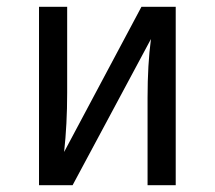

<svg xmlns="http://www.w3.org/2000/svg" viewBox="-20 -546 633 566"><path d="M498 -526V0H415V-258Q415 -356 425 -431L194 0H95V-526H178V-272Q178 -179 169 -98L397 -526Z"/></svg>

Font: FiraGO Book
Style: Regular
Weight: 350
Designer: bBox Type
Foundry: bBox Type GmbH
Version: Version 1.001;PS 001.001;hotconv 1.0.88;makeotf.lib2.5.64775